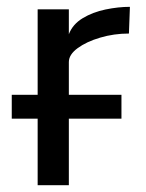

<svg xmlns="http://www.w3.org/2000/svg" viewBox="-20 -545 430 565"><path d="M14.6 -266.1H90.8V-517.6H182.6V-444.3Q193.8 -473.6 223.4 -491.5Q252.9 -509.3 290.5 -517.1Q328.1 -524.9 362.3 -524.9L359.4 -446.3Q315.4 -446.3 274.9 -434.3Q234.4 -422.4 208.5 -403.3Q182.6 -384.3 182.6 -362.3V-266.1H337.4V-195.8H182.6V0H90.8V-195.8H14.6Z"/></svg>

Font: Monda
Style: Regular
Weight: 400
Designer: Vernon Adams
Foundry: Vernon Adams
Version: Version 2.100; ttfautohint (v1.8.3)